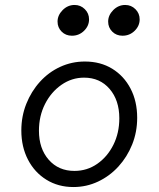

<svg xmlns="http://www.w3.org/2000/svg" viewBox="-20 -744 640 774"><path d="M276 10Q214.8 10 167.2 -19.4Q119.6 -48.7 92.8 -100.4Q66 -152 66 -218Q66 -275.1 86 -325.3Q105.9 -375.6 141 -414.3Q176 -453 222.7 -474.5Q269.4 -496 322 -496Q385 -496 432.3 -467Q479.7 -437.9 506.3 -386.8Q533 -335.7 533 -269Q533 -211.9 512.9 -161.7Q492.7 -111.4 457.4 -72.7Q422 -34 375.3 -12Q328.6 10 276 10ZM280 -55Q331 -55 372 -83.5Q413 -112 437 -160Q461 -208 461 -267Q461 -340.1 421.8 -385.6Q382.7 -431 319 -431Q269.1 -431 227.6 -402Q186 -373 161.5 -324.7Q137 -276.4 137 -217Q137 -145 176.4 -100Q215.9 -55 280 -55ZM270 -600Q245 -600 228.5 -616.5Q212 -633 212 -657Q212 -682.6 232.5 -703.3Q253.1 -724 280.8 -724Q305 -724 322 -707Q339 -690 339 -666Q339 -639.6 318.8 -619.8Q298.5 -600 270 -600ZM474 -600Q449 -600 432.5 -616.5Q416 -633 416 -657Q416 -682.6 436.5 -703.3Q457.1 -724 484.8 -724Q509 -724 526 -707Q543 -690 543 -666Q543 -639.6 522.8 -619.8Q502.5 -600 474 -600Z"/></svg>

Font: Red Hat Mono
Style: Italic
Weight: 300
Italic angle: -12°
Monospace: yes
Designer: Pentagram, MCKL
Foundry: Pentagram, MCKL
Version: Version 1.023